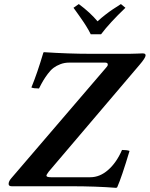

<svg xmlns="http://www.w3.org/2000/svg" viewBox="-20 -907 729 935"><path d="M22 -11.2Q22 -23.9 34.2 -38.1L498 -579.1Q504.9 -585.9 504.9 -592.8Q504.9 -602.1 492.2 -602.1H316.9Q293.9 -602.1 274.2 -594.5Q254.4 -586.9 240.5 -576.4Q226.6 -565.9 212.6 -547.1Q198.7 -528.3 190.2 -513.9Q181.6 -499.5 169.9 -476.1Q143.6 -476.1 132.8 -481Q161.1 -549.3 190.9 -649.9Q190.9 -652.8 195.8 -652.8Q314.5 -645 418 -645H610.8Q626 -645 647.7 -646Q669.4 -647 673.8 -647Q683.1 -647 686 -644.5Q689 -642.1 689 -637.2Q689 -625.5 659.2 -590.8L217.8 -71.8Q206.1 -56.2 206.1 -51.8Q206.1 -43.9 228 -43.9H419.9Q466.3 -43.9 506.8 -79.6Q547.4 -115.2 574.2 -176.8Q599.6 -176.8 610.8 -171.9Q572.3 -43.5 550.8 4.9L545.9 7.8Q448.2 0 324.2 0H37.1Q22 0 22 -11.2ZM472.2 -740.2H421.9Q417 -750 411.9 -759.3Q406.7 -768.6 399.9 -779.5Q393.1 -790.5 388.7 -797.1Q384.3 -803.7 375.2 -816.7Q366.2 -829.6 363.5 -833.5Q360.8 -837.4 350.1 -852.3Q339.4 -867.2 337.9 -869.1L363.8 -887.2Q418.5 -846.7 455.1 -803.2Q473.6 -820.3 493.9 -835.9Q514.2 -851.6 528.1 -860.8Q542 -870.1 568.8 -887.2L590.8 -869.1Q513.7 -795.4 472.2 -740.2Z"/></svg>

Font: Common Serif
Style: Bold Italic
Weight: 700
Italic angle: -12°
Designer: Philipp H. Poll, Khaled Hosny
Foundry: Stefan Peev, Context Ltd.
Version: Version 1.026